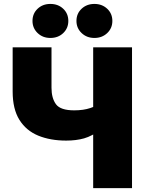

<svg xmlns="http://www.w3.org/2000/svg" viewBox="-20 -972 745 992"><path d="M321.8 -245.6Q240.2 -245.6 177.7 -271.2Q115.2 -296.9 80.3 -352.8Q45.4 -408.7 45.4 -499V-727.5H246.1V-518.6Q246.1 -464.8 269.3 -433.3Q292.5 -401.9 363.3 -401.9Q411.6 -401.9 446.5 -413.8Q481.4 -425.8 502 -439V-303.2Q455.1 -268.6 414.3 -257.1Q373.5 -245.6 321.8 -245.6ZM461.4 0V-727.5H662.1V0ZM467.8 -775.9Q428.2 -775.9 401.6 -801.3Q375 -826.7 375 -863.8Q375 -901.9 401.6 -926.8Q428.2 -951.7 467.8 -951.7Q507.3 -951.7 533.9 -926.8Q560.5 -901.9 560.5 -863.8Q560.5 -826.2 533.9 -801Q507.3 -775.9 467.8 -775.9ZM240.2 -775.9Q200.7 -775.9 174.3 -801.3Q147.9 -826.7 147.9 -863.8Q147.9 -901.9 174.3 -926.8Q200.7 -951.7 240.2 -951.7Q280.3 -951.7 306.6 -926.8Q333 -901.9 333 -863.8Q333 -826.2 306.6 -801Q280.3 -775.9 240.2 -775.9Z"/></svg>

Font: Inter 24pt Black
Style: Regular
Weight: 900
Designer: Rasmus Andersson
Foundry: rsms
Version: Version 4.001;git-66647c0bb